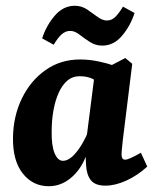

<svg xmlns="http://www.w3.org/2000/svg" viewBox="-20 -636 543 665"><path d="M149 9Q94 9 59 -35Q24 -79 25 -159Q26 -234 56 -295.5Q86 -357 138 -393.5Q190 -430 257 -430Q289 -430 320 -423.5Q351 -417 374 -409L338 -340Q319 -354 300.5 -363Q282 -372 256 -372Q231 -372 213 -356.5Q195 -341 183 -314Q171 -287 165 -253Q159 -219 159 -182Q158 -132 169 -105.5Q180 -79 198 -79Q211 -79 224.5 -89Q238 -99 253 -120Q268 -141 282 -172L297 -165Q282 -79 241.5 -35Q201 9 149 9ZM345 7Q310 7 295 -11.5Q280 -30 278 -65Q277 -78 277 -100Q277 -122 277 -137L308 -380L414 -435L438 -415L405 -148Q404 -136 402.5 -122.5Q401 -109 401 -101Q401 -83 413 -83Q420 -83 432.5 -88.5Q445 -94 468 -107L490 -59Q456 -28 417.5 -10.5Q379 7 345 7ZM334 -478Q311 -478 291.5 -490.5Q272 -503 255.5 -516Q239 -529 223 -529Q207 -529 193.5 -517Q180 -505 166 -481L126 -503Q140 -547 169.5 -581.5Q199 -616 239 -616Q263 -616 282 -603Q301 -590 318 -577.5Q335 -565 350 -565Q367 -565 379.5 -577.5Q392 -590 406 -613L446 -591Q432 -547 403 -512.5Q374 -478 334 -478Z"/></svg>

Font: Yrsa
Style: Italic
Weight: 400
Italic angle: -7.10001°
Designer: Anna Giedrys (Yrsa+Rasa design), David Brezina (Yrsa art-direction, Rasa art-direction, design)
Foundry: Rosetta Type Foundry
Version: Version 2.004